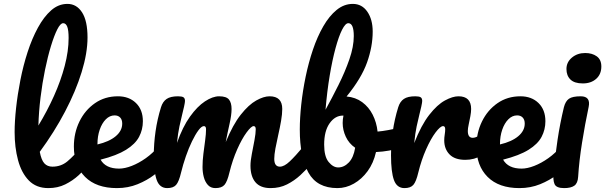

<svg xmlns="http://www.w3.org/2000/svg" viewBox="-20 -960 3105 985"><path d="M228 5Q166 5 128 -34Q90 -73 72.5 -138.5Q55 -204 55 -282Q55 -337 62.5 -406Q70 -475 84.5 -549Q99 -623 121.5 -692.5Q144 -762 174.5 -818Q205 -874 242.5 -907Q280 -940 326 -940Q373 -940 401 -896.5Q429 -853 429 -768Q429 -688 399 -590.5Q369 -493 314 -388Q259 -283 184 -181Q192 -139 207.5 -122Q223 -105 249 -105Q293 -105 325.5 -132Q358 -159 400 -209Q408 -218 414.5 -220.5Q421 -223 427 -223Q441 -223 448 -210.5Q455 -198 455 -178Q455 -164 452 -147.5Q449 -131 436 -116Q414 -89 383.5 -61Q353 -33 314.5 -14Q276 5 228 5ZM304 -841Q290 -841 274 -809.5Q258 -778 241.5 -724Q225 -670 211 -602Q197 -534 188 -460.5Q179 -387 177 -316Q222 -390 257 -468Q292 -546 312 -622Q332 -698 332 -765Q332 -805 325 -823Q318 -841 304 -841Z M580 5Q474 5 416.5 -52.5Q359 -110 359 -208Q359 -278 387.5 -336.5Q416 -395 467 -430.5Q518 -466 585 -466Q642 -466 677.5 -431.5Q713 -397 713 -338Q713 -295 693.5 -258Q674 -221 626.5 -191.5Q579 -162 496 -141Q522 -95 591 -95Q620 -95 656 -109Q692 -123 728 -148.5Q764 -174 793 -209Q801 -218 807.5 -220.5Q814 -223 820 -223Q834 -223 841 -210.5Q848 -198 848 -178Q848 -164 845 -147.5Q842 -131 829 -116Q809 -92 772 -63.5Q735 -35 686 -15Q637 5 580 5ZM480 -221V-219Q540 -233 573.5 -261Q607 -289 607 -326Q607 -346 596.5 -357Q586 -368 568 -368Q543 -368 523 -348Q503 -328 491.5 -294.5Q480 -261 480 -221Z M838 5Q799 5 784 -36.5Q769 -78 769 -163Q769 -223 778 -286Q787 -349 806 -410Q815 -439 835 -452.5Q855 -466 893 -466Q913 -466 921 -461Q929 -456 929 -442Q929 -435 924.5 -414Q920 -393 914 -370Q908 -346 900.5 -311.5Q893 -277 888 -227Q917 -309 954.5 -361.5Q992 -414 1031.5 -440Q1071 -466 1104 -466Q1141 -466 1154.5 -449.5Q1168 -433 1168 -401Q1168 -370 1157.5 -324Q1147 -278 1138 -231Q1175 -321 1215.5 -372Q1256 -423 1294.5 -444.5Q1333 -466 1363 -466Q1428 -466 1428 -401Q1428 -375 1422 -340Q1416 -305 1407.5 -268Q1399 -231 1393 -198.5Q1387 -166 1387 -145Q1387 -105 1416 -105Q1438 -105 1466.5 -132Q1495 -159 1537 -209Q1545 -218 1551.5 -220.5Q1558 -223 1564 -223Q1578 -223 1585 -210.5Q1592 -198 1592 -178Q1592 -164 1589 -147.5Q1586 -131 1573 -116Q1551 -89 1520.5 -61Q1490 -33 1452.5 -14Q1415 5 1368 5Q1316 5 1290.5 -25Q1265 -55 1265 -110Q1265 -135 1272 -170.5Q1279 -206 1285.5 -241Q1292 -276 1292 -297Q1292 -313 1281 -313Q1269 -313 1245 -280.5Q1221 -248 1197 -194Q1173 -140 1157 -75Q1146 -28 1131.5 -11.5Q1117 5 1085 5Q1061 5 1046.5 -11Q1032 -27 1025.5 -51.5Q1019 -76 1019 -103Q1019 -136 1023.5 -171.5Q1028 -207 1032.5 -240Q1037 -273 1037 -297Q1037 -313 1026 -313Q1014 -313 998 -291.5Q982 -270 965 -235Q948 -200 933.5 -158Q919 -116 909 -75Q898 -28 883.5 -11.5Q869 5 838 5Z M1711 5Q1606 5 1562 -75Q1518 -155 1518 -295Q1518 -354 1525.5 -424Q1533 -494 1548 -566.5Q1563 -639 1585.5 -705.5Q1608 -772 1638.5 -825Q1669 -878 1707 -909Q1745 -940 1790 -940Q1837 -940 1864.5 -900Q1892 -860 1892 -798Q1892 -721 1863 -639.5Q1834 -558 1758 -465Q1804 -461 1838 -436Q1872 -411 1892 -371.5Q1912 -332 1917 -285Q1941 -287 1971 -292.5Q2001 -298 2029 -305Q2035 -307 2043 -307Q2057 -307 2063.5 -293Q2070 -279 2070 -261Q2070 -236 2062.5 -222.5Q2055 -209 2041 -204Q1978 -183 1909 -180Q1896 -123 1866 -82Q1836 -41 1795.5 -18Q1755 5 1711 5ZM1650 -397Q1683 -457 1716.5 -524Q1750 -591 1772.5 -656Q1795 -721 1795 -775Q1795 -841 1767 -841Q1752 -841 1735 -807.5Q1718 -774 1701.5 -713.5Q1685 -653 1671.5 -572.5Q1658 -492 1650 -397ZM1715 -101Q1745 -101 1769.5 -126.5Q1794 -152 1802 -202Q1770 -224 1754 -258.5Q1738 -293 1738 -329Q1738 -348 1742 -367Q1742 -367 1739 -367Q1699 -367 1671 -327.5Q1643 -288 1643 -218Q1643 -157 1666 -129Q1689 -101 1715 -101Z M2055 5Q2016 5 2001 -36.5Q1986 -78 1986 -163Q1986 -223 1995 -286Q2004 -349 2023 -410Q2032 -439 2052 -452.5Q2072 -466 2110 -466Q2130 -466 2138 -461Q2146 -456 2146 -442Q2146 -435 2141.5 -414Q2137 -393 2131 -370Q2125 -346 2117.5 -311.5Q2110 -277 2105 -226Q2141 -318 2182 -370.5Q2223 -423 2262.5 -444.5Q2302 -466 2332 -466Q2397 -466 2397 -401Q2397 -385 2393 -363.5Q2389 -342 2384.5 -321.5Q2380 -301 2380 -288Q2380 -253 2405 -253Q2433 -253 2477 -297Q2485 -305 2491.5 -307.5Q2498 -310 2504 -310Q2518 -310 2525 -298.5Q2532 -287 2532 -268Q2532 -255 2528.5 -239.5Q2525 -224 2512 -210Q2489 -186 2451.5 -163Q2414 -140 2367 -140Q2313 -140 2286 -168Q2259 -196 2259 -240Q2259 -254 2261.5 -269.5Q2264 -285 2264 -297Q2264 -313 2253 -313Q2239 -313 2214.5 -280.5Q2190 -248 2166 -194Q2142 -140 2126 -75Q2115 -28 2100.5 -11.5Q2086 5 2055 5Z M2645 5Q2539 5 2481.5 -52.5Q2424 -110 2424 -208Q2424 -278 2452.5 -336.5Q2481 -395 2532 -430.5Q2583 -466 2650 -466Q2707 -466 2742.5 -431.5Q2778 -397 2778 -338Q2778 -295 2758.5 -258Q2739 -221 2691.5 -191.5Q2644 -162 2561 -141Q2587 -95 2656 -95Q2685 -95 2721 -109Q2757 -123 2793 -148.5Q2829 -174 2858 -209Q2866 -218 2872.5 -220.5Q2879 -223 2885 -223Q2899 -223 2906 -210.5Q2913 -198 2913 -178Q2913 -164 2910 -147.5Q2907 -131 2894 -116Q2874 -92 2837 -63.5Q2800 -35 2751 -15Q2702 5 2645 5ZM2545 -221V-219Q2605 -233 2638.5 -261Q2672 -289 2672 -326Q2672 -346 2661.5 -357Q2651 -368 2633 -368Q2608 -368 2588 -348Q2568 -328 2556.5 -294.5Q2545 -261 2545 -221Z M2970 -532Q2927 -532 2906.5 -552Q2886 -572 2886 -606Q2886 -641 2914 -664.5Q2942 -688 2982 -688Q3018 -688 3041.5 -671Q3065 -654 3065 -619Q3065 -579 3038.5 -555.5Q3012 -532 2970 -532ZM2874 5Q2834 5 2825 -15.5Q2816 -36 2820 -77Q2828 -160 2840.5 -243.5Q2853 -327 2873 -410Q2881 -441 2899 -453.5Q2917 -466 2959 -466Q3011 -466 3000 -412Q2981 -322 2966 -228Q2951 -134 2946 -53Q2944 -20 2926.5 -7.5Q2909 5 2874 5Z"/></svg>

Font: Pacifico
Style: Regular
Weight: 400
Designer: Vernon Adams
Foundry: Vernon Adams
Version: Version 3.010; ttfautohint (v1.8.4.7-5d5b)